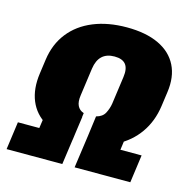

<svg xmlns="http://www.w3.org/2000/svg" viewBox="-105 -815 912 919"><g transform="rotate(15 351.5 -356.0)"><path d="M301 -126Q217 -131 160.5 -164Q104 -197 80 -255Q56 -313 67 -391L77 -463Q88 -541 132 -597Q176 -653 248 -682.5Q320 -712 413 -712Q508 -712 571.5 -682Q635 -652 663 -596Q691 -540 680 -463L670 -391Q659 -313 618 -255Q577 -197 512 -164Q447 -131 362 -126L380 -262Q411 -270 423 -293Q435 -316 439 -341L458 -478Q464 -521 447.5 -541.5Q431 -562 392 -562Q353 -562 330.5 -541Q308 -520 302 -478L283 -341Q278 -308 287.5 -288.5Q297 -269 319 -262ZM26 -138H132L147 -242H317L283 0H7ZM378 -242H548L534 -138H639L620 0H344Z"/></g></svg>

Font: Pathway Extreme Condensed Black
Style: Italic
Weight: 900
Width: 3
Italic angle: -8°
Version: Version 1.001;gftools[0.9.26]